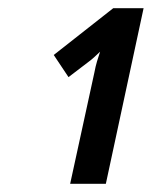

<svg xmlns="http://www.w3.org/2000/svg" viewBox="-20 -864 370 468"><path d="M238 -416 330 -844H256L111 -730L147 -676L202 -718Q207 -722 224 -738Q220 -726 216.5 -714.5Q213 -703 210 -687L151 -416Z"/></svg>

Font: Noto Sans Display Condensed
Style: Bold Italic
Weight: 700
Width: 3
Designer: Monotype Design team
Foundry: Monotype Imaging Inc.
Version: 1.000